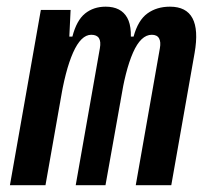

<svg xmlns="http://www.w3.org/2000/svg" viewBox="-20 -547 626 567"><path d="M188.5 -517.6 182.1 -384.3 114.3 0H9.3L100.6 -517.6ZM203.6 0 274.9 -404.3Q282.2 -444.3 249.5 -444.3Q219.2 -444.3 195.8 -391.6Q172.4 -338.9 157.2 -242.7L168.9 -439H193.8Q206.1 -486.8 231.2 -507.1Q256.3 -527.3 292 -527.3Q337.4 -527.3 355.7 -494.6Q374 -461.9 361.3 -390.6L291.5 0ZM554.7 -390.6 485.8 0H380.9L452.1 -404.3Q455.6 -423.3 449.7 -433.8Q443.8 -444.3 428.2 -444.3Q396 -444.3 372.8 -391.6Q349.6 -338.9 335 -242.7L341.8 -439H374.5Q387.7 -487.3 415.3 -507.3Q442.9 -527.3 481.9 -527.3Q578.6 -527.3 554.7 -390.6Z"/></svg>

Font: Cascadia Code PL
Style: Italic
Weight: 400
Italic angle: -10°
Monospace: yes
Designer: Aaron Bell
Foundry: Saja Typeworks
Version: Version 2404.023